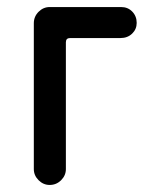

<svg xmlns="http://www.w3.org/2000/svg" viewBox="-20 -548 436 545"><path d="M121 -23Q103 -23 89.5 -36.5Q76 -50 76 -68V-482Q76 -501 89.5 -514.5Q103 -528 121 -528H324Q343 -528 355.5 -515Q368 -502 368 -483Q368 -465 355 -452.5Q342 -440 322 -440H179Q167 -440 167 -428V-68Q167 -50 153.5 -36.5Q140 -23 121 -23Z"/></svg>

Font: Huninn
Style: Regular
Weight: 400
Designer: justfont
Foundry: justfont
Version: Version 1.003